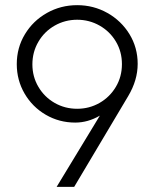

<svg xmlns="http://www.w3.org/2000/svg" viewBox="-20 -724 600 744"><path d="M367 -276Q321 -249 271.5 -249Q209.5 -249 157.5 -279.2Q105.5 -309.5 75.2 -361.5Q45 -413.5 45 -475.5Q45 -539 76.5 -591.2Q108 -643.5 161.8 -673.8Q215.5 -704 279 -704Q342.5 -704 396.2 -673.8Q450 -643.5 481.8 -591.5Q513.5 -539.5 513.5 -476.5Q513.5 -413.5 477 -352L267.5 0H199.5ZM279 -302.5Q326 -302.5 365.8 -325.2Q405.5 -348 429 -387.5Q452.5 -427 452.5 -475.5Q452.5 -523.5 429.2 -562.8Q406 -602 366 -624.8Q326 -647.5 279 -647.5Q232 -647.5 192 -624.8Q152 -602 128.8 -562.2Q105.5 -522.5 105.5 -474.5Q105.5 -427 128.8 -387.5Q152 -348 191.8 -325.2Q231.5 -302.5 279 -302.5Z"/></svg>

Font: HK Grotesk Light
Style: Regular
Weight: 300
Designer: Alfredo Marco Pradil
Foundry: Hanken Design Co.
Version: Version 3.001